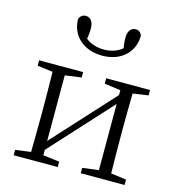

<svg xmlns="http://www.w3.org/2000/svg" viewBox="-116 -898 926 998"><g transform="rotate(15 347.0 -398.5)"><path d="M358 -619C458 -619 526 -682 526 -772C519 -788 509 -797 491 -797C469 -797 451 -778 451 -743C451 -718 453 -702 456 -685C429 -662 393 -652 358 -652C322 -652 286 -662 260 -684C263 -701 265 -718 265 -743C265 -778 246 -797 224 -797C206 -797 196 -788 188 -772C188 -682 257 -619 358 -619ZM645 -482V-511H409V-482L496 -470V-444L197 -117V-470L285 -482V-511H48V-482L131 -471C132 -416 133 -337 133 -284V-227C133 -174 132 -95 131 -40L48 -29V0H285V-29L197 -40V-69L496 -396V-40L409 -29V0H645V-29L562 -40C561 -95 560 -174 560 -227V-284C560 -337 561 -415 562 -470Z"/></g></svg>

Font: Noto Serif CJK JP Light
Style: Regular
Weight: 300
Designer: Ryoko NISHIZUKA 西塚涼子 (kana & ideographs); Frank Grießhammer (Latin, Greek & Cyrillic); Wenlong ZHANG 张文龙 (bopomofo); San
Foundry: Adobe Systems Incorporated
Version: Version 1.001;PS 1.001;hotconv 16.6.54;makeotf.lib2.5.65590